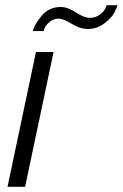

<svg xmlns="http://www.w3.org/2000/svg" viewBox="-20 -722 474 742"><path d="M206 -650Q188 -650 173.5 -638.5Q159 -627 154.5 -617.5Q150 -608 149 -602H107Q112 -626 140.5 -660.5Q169 -695 215 -695Q242 -695 273.5 -674Q305 -653 327 -653Q349 -653 365.5 -665.5Q382 -678 386 -687Q390 -696 392 -702H434Q431 -690 421 -671.5Q411 -653 383 -631.5Q355 -610 319 -610Q289 -610 257 -630Q225 -650 206 -650ZM119 -521H187L77 0H9Z"/></svg>

Font: Raleway-v4020
Style: Italic
Weight: 400
Italic angle: -12°
Designer: Matt McInerney, Pablo Impallari, Rodrigo Fuenzalida
Foundry: Matt McInerney, Pablo Impallari, Rodrigo Fuenzalida
Version: Version 4.020;PS 004.020;hotconv 1.0.88;makeotf.lib2.5.64775